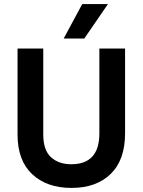

<svg xmlns="http://www.w3.org/2000/svg" viewBox="-20 -912 699 941"><path d="M393 -723H292L383 -892H509ZM593 -259Q593 -128 522.5 -59.5Q452 9 330.5 9Q209 9 137.5 -58.5Q66 -126 66 -252V-674H192V-253Q192 -176 230 -141.5Q268 -107 329 -107Q467 -107 467 -258V-674H593Z"/></svg>

Font: Hind Colombo SemiBold
Style: Regular
Weight: 600
Designer: Jyotish Sonowal, Aditi Pimprikar
Foundry: Indian Type Foundry
Version: Version 1.000;PS 1.0;hotconv 1.0.86;makeotf.lib2.5.63406; tt